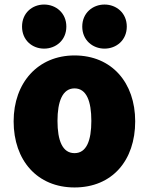

<svg xmlns="http://www.w3.org/2000/svg" viewBox="-20 -800 655 845"><path d="M575 -266C575 -94 474 25 308 25C144 25 40 -94 40 -266C40 -436 147 -556 308 -556C472 -556 575 -436 575 -266ZM382 -268C382 -354 361 -411 308 -411C255 -411 233 -353 233 -268C233 -181 255 -126 308 -126C361 -126 382 -182 382 -268ZM272 -683C272 -623 226 -586 174 -586C122 -586 77 -623 77 -683C77 -743 122 -780 174 -780C226 -780 272 -743 272 -683ZM538 -683C538 -623 492 -586 440 -586C388 -586 342 -623 342 -683C342 -743 388 -780 440 -780C492 -780 538 -743 538 -683Z"/></svg>

Font: Repo Black
Style: Regular
Weight: 900
Designer: Stefan Peev
Foundry: Context Ltd
Version: Version 1.502